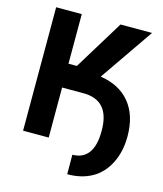

<svg xmlns="http://www.w3.org/2000/svg" viewBox="-127 -804 904 1068"><g transform="rotate(15 324.5 -270.5)"><path d="M401.9 -402.3Q512.2 -385.7 572 -312.7Q631.8 -239.7 631.8 -119.6Q631.8 -31.7 597.9 35.6Q564 103 504.2 136.7Q444.3 170.4 362.3 170.4L361.8 58.1Q421.9 58.1 453.4 15.9Q484.9 -26.4 484.9 -111.3Q485.8 -288.1 333 -288.1H210V0H62.5V-710.9H210V-425.3H258.3L433.1 -710.9H614.7Z"/></g></svg>

Font: Roboto
Style: Bold
Weight: 700
Designer: Google
Version: Version 2.134; 2016; ttfautohint (v1.6)